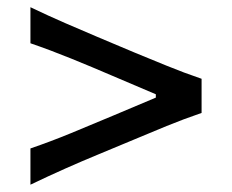

<svg xmlns="http://www.w3.org/2000/svg" viewBox="-20 -583 644 533"><path d="M64.5 -70.3V-170.9Q120.1 -189.9 177.7 -213.6Q235.4 -237.3 292 -261.2L412.6 -312V-321.3L292 -372.6Q235.4 -397 177.7 -420.4Q120.1 -443.8 64.5 -462.9V-563Q114.3 -539.1 161.6 -518.6Q209 -498 250.5 -480.5L355 -436.5Q395.5 -419.9 442.6 -400.6Q489.7 -381.3 539.6 -364.3V-269.5Q489.7 -252.4 442.6 -233.2Q395.5 -213.9 355 -196.8L250.5 -153.3Q209 -136.2 161.6 -115.2Q114.3 -94.2 64.5 -70.3Z"/></svg>

Font: Pinar DS1 Medium
Style: Regular
Weight: 500
Designer: Amin Abedi
Version: Version 3.000